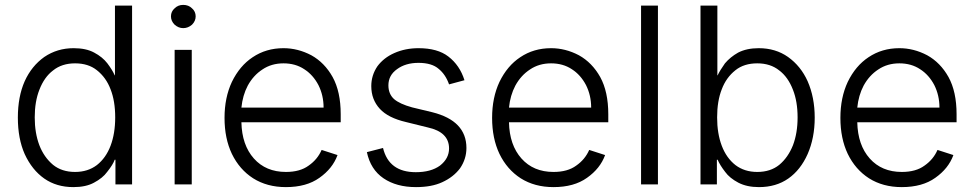

<svg xmlns="http://www.w3.org/2000/svg" viewBox="-20 -752 3984 785"><path d="M161 -22Q111 -57 81 -122Q53 -185 53 -271Q53 -357 81 -420Q109 -482 161 -519Q214 -555 281 -555Q332 -555 365 -537Q399 -519 419 -493Q440 -465 449 -444H450V-729H520V2H452V-99H449Q442 -79 418 -49Q400 -24 364 -5Q331 13 280 13Q211 13 161 -22ZM376 -77Q413 -106 432 -156Q451 -206 451 -272Q451 -339 432 -387Q414 -435 376 -465Q341 -493 287 -493Q233 -493 197 -464Q161 -437 141 -385Q122 -337 122 -272Q122 -208 141 -158Q160 -109 197 -78Q233 -49 287 -49Q339 -49 376 -77Z M764 -548V2H694V-548ZM694 -651Q679 -666 679 -685Q679 -705 694 -718Q708 -732 729 -732Q751 -732 765 -718Q780 -705 780 -685Q780 -666 765 -651Q749 -637 729 -637Q710 -637 694 -651Z M1015 -23Q959 -59 928 -123Q898 -186 898 -270Q898 -353 928 -417Q960 -483 1013 -518Q1068 -555 1139 -555Q1198 -555 1253 -526Q1307 -496 1340 -437Q1373 -377 1373 -285V-252H967Q969 -159 1018 -104Q1067 -49 1149 -49Q1207 -49 1242 -75Q1278 -100 1295 -139L1360 -118Q1340 -63 1286 -25Q1233 13 1149 13Q1072 13 1015 -23ZM1282 -404Q1260 -446 1224 -469Q1188 -493 1139 -493Q1090 -493 1053 -468Q1016 -444 993 -402Q972 -362 967 -312H1303Q1303 -362 1282 -404Z M1774 -470Q1746 -495 1691 -495Q1638 -495 1603 -469Q1568 -444 1568 -403Q1568 -368 1591 -347Q1614 -327 1665 -313L1748 -293Q1887 -258 1887 -147Q1887 -102 1861 -64Q1834 -28 1788 -7Q1745 13 1681 13Q1601 13 1548 -23Q1495 -59 1480 -130L1546 -147Q1570 -48 1680 -48Q1742 -48 1779 -75Q1816 -104 1816 -145Q1816 -212 1729 -231L1640 -253Q1567 -270 1533 -307Q1498 -345 1498 -400Q1498 -444 1523 -481Q1549 -516 1592 -535Q1637 -555 1691 -555Q1769 -555 1813 -521Q1860 -485 1879 -424L1816 -407Q1802 -447 1774 -470Z M2109 -23Q2053 -59 2022 -123Q1992 -186 1992 -270Q1992 -353 2022 -417Q2054 -483 2107 -518Q2162 -555 2233 -555Q2292 -555 2347 -526Q2401 -496 2434 -437Q2467 -377 2467 -285V-252H2061Q2063 -159 2112 -104Q2161 -49 2243 -49Q2301 -49 2336 -75Q2372 -100 2389 -139L2454 -118Q2434 -63 2380 -25Q2327 13 2243 13Q2166 13 2109 -23ZM2376 -404Q2354 -446 2318 -469Q2282 -493 2233 -493Q2184 -493 2147 -468Q2110 -444 2087 -402Q2066 -362 2061 -312H2397Q2397 -362 2376 -404Z M2601 2V-729H2670V2Z M2913 -729V-444H2914Q2924 -465 2944 -493Q2966 -519 2998 -537Q3033 -555 3082 -555Q3151 -555 3202 -519Q3254 -482 3282 -420Q3311 -354 3311 -271Q3311 -188 3282 -122Q3253 -57 3203 -22Q3153 13 3083 13Q3034 13 2999 -5Q2963 -24 2945 -49Q2924 -76 2914 -99H2911V2H2844V-729ZM2931 -156Q2950 -106 2987 -77Q3024 -49 3076 -49Q3130 -49 3166 -78Q3202 -108 3222 -158Q3241 -208 3241 -272Q3241 -337 3222 -385Q3202 -437 3166 -464Q3130 -493 3076 -493Q3022 -493 2987 -465Q2949 -435 2931 -387Q2912 -339 2912 -272Q2912 -206 2931 -156Z M3533 -23Q3477 -59 3446 -123Q3416 -186 3416 -270Q3416 -353 3446 -417Q3478 -483 3531 -518Q3586 -555 3657 -555Q3716 -555 3771 -526Q3825 -496 3858 -437Q3891 -377 3891 -285V-252H3485Q3487 -159 3536 -104Q3585 -49 3667 -49Q3725 -49 3760 -75Q3796 -100 3813 -139L3878 -118Q3858 -63 3804 -25Q3751 13 3667 13Q3590 13 3533 -23ZM3800 -404Q3778 -446 3742 -469Q3706 -493 3657 -493Q3608 -493 3571 -468Q3534 -444 3511 -402Q3490 -362 3485 -312H3821Q3821 -362 3800 -404Z"/></svg>

Font: Sinter Normal
Style: Regular
Weight: 350
Foundry: Adobe & rsms
Version: Version 1.000